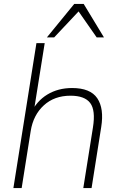

<svg xmlns="http://www.w3.org/2000/svg" viewBox="-20 -955 610 975"><path d="M48 0 165 -736H207L150 -379H136Q166 -442 220.5 -475Q275 -508 346 -508Q439 -508 474 -456Q509 -404 494 -310L445 0H403L452 -308Q466 -395 438 -432Q410 -469 338 -469Q256 -469 202.5 -420Q149 -371 136 -290L90 0ZM218 -765 357 -935H405L508 -765H471L379 -897L255 -765Z"/></svg>

Font: Mulish ExtraLight
Style: Italic
Weight: 200
Italic angle: -9°
Designer: Vernon Adams
Foundry: Vernon Adams
Version: Version 3.603